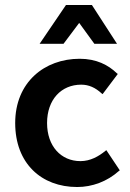

<svg xmlns="http://www.w3.org/2000/svg" viewBox="-20 -739 522 771"><path d="M290 12C350 12 410 -10 457 -52L461 -55L407 -136L403 -133C376 -111 343 -92 303 -92C225 -92 169 -152 169 -245C169 -339 226 -399 306 -399C337 -399 363 -387 388 -364L392 -361L453 -442L449 -445C415 -478 367 -503 300 -503C159 -503 41 -409 41 -245C41 -83 146 12 290 12ZM235 -563 298 -647 359 -563H450L349 -719H245L139 -563Z"/></svg>

Font: Falling Sky
Style: Med
Weight: 500
Designer: Paul D. Hunt
Foundry: Adobe Systems Incorporated
Version: Version 1.02